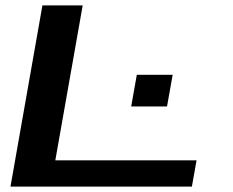

<svg xmlns="http://www.w3.org/2000/svg" viewBox="-20 -695 867 715"><path d="M19 0H694.5L712 -98H186L288 -675H138ZM489.5 -416.5 468.5 -298.5H602L623 -416.5Z"/></svg>

Font: Anybody ExtraExpanded Medium
Style: Italic
Weight: 500
Width: 8
Italic angle: -10°
Version: Version 1.113;gftools[0.9.25]